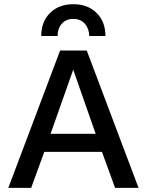

<svg xmlns="http://www.w3.org/2000/svg" viewBox="-20 -903 705 923"><path d="M486.8 -730H409.2Q408.2 -765.1 388.2 -788.6Q368.2 -812 333 -812Q296.9 -812 276.9 -788.6Q256.8 -765.1 256.8 -730H178.2Q178.2 -798.8 220.7 -840.8Q263.2 -882.8 333 -882.8Q401.9 -882.8 444.3 -840.8Q486.8 -798.8 486.8 -730ZM646 0H533.2L470.2 -172.9H192.9L129.9 0H20L269 -660.2H397ZM223.1 -259.8H439.9L332 -567.9Z"/></svg>

Font: Work Sans Medium
Style: Regular
Weight: 500
Designer: Wei Huang
Foundry: Wei Huang
Version: Version 2.012